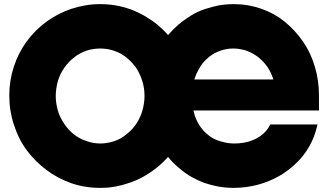

<svg xmlns="http://www.w3.org/2000/svg" viewBox="-20 -900 1590 930"><path d="M465 10Q389 10 323 -13.5Q257 -37 205 -77Q151 -117 110.5 -171Q70 -225 47 -297Q25 -363 25 -438Q25 -510 47 -577Q69 -644 109 -699Q151 -756 206.5 -796Q262 -836 325 -857Q358 -868 393 -874Q428 -880 465 -880Q503 -880 539 -874Q575 -868 615 -854Q658 -837 691 -816.5Q724 -796 742 -781Q756 -769 769 -756.5Q782 -744 794 -730Q820 -760 844.5 -781Q869 -802 904 -824Q938 -845 972.5 -856Q1007 -867 1040 -874Q1058 -877 1077 -878.5Q1096 -880 1115 -880Q1182 -880 1246 -857.5Q1310 -835 1359 -795Q1410 -753 1447.5 -699Q1485 -645 1505 -577Q1525 -511 1525 -438V-365H917Q923 -335 936.5 -309.5Q950 -284 967 -266Q986 -246 1007 -233Q1028 -220 1058 -213Q1071 -209 1085.5 -207Q1100 -205 1116 -205Q1164 -205 1204 -221Q1244 -237 1269 -266Q1275 -273 1280 -281Q1285 -289 1289 -297H1518Q1504 -235 1477 -189Q1450 -143 1417 -112Q1379 -74 1331.5 -47Q1284 -20 1228 -5Q1201 2 1172 6Q1143 10 1113 10Q1073 10 1037.5 3.5Q1002 -3 965 -16Q941 -25 909.5 -42Q878 -59 844 -89Q816 -112 794 -140Q775 -118 747.5 -94.5Q720 -71 681 -48Q651 -30 613 -16.5Q575 -3 542 3Q523 7 503.5 8.5Q484 10 465 10ZM466 -205Q499 -205 532.5 -216Q566 -227 592 -249Q625 -275 643.5 -305.5Q662 -336 669 -362Q674 -379 677 -397.5Q680 -416 680 -435Q680 -474 669 -508.5Q658 -543 639 -572Q622 -596 596 -618.5Q570 -641 533 -654Q500 -665 466 -665Q394 -665 339 -622Q313 -602 292 -572.5Q271 -543 261 -509Q256 -492 253 -473Q250 -454 250 -435Q250 -404 259 -369Q268 -334 292 -299Q311 -271 337 -250Q363 -229 398 -217Q431 -205 466 -205ZM921 -515H1304Q1288 -568 1250 -606Q1213 -643 1163 -658Q1150 -661 1137 -663Q1124 -665 1110 -665Q1059 -665 1012 -638Q995 -628 976.5 -610Q958 -592 943 -565Q929 -540 921 -515Z"/></svg>

Font: Boldonse
Style: Regular
Weight: 400
Designer: Universitype Foundry
Foundry: Universitype Foundry
Version: Version 1.000; ttfautohint (v1.8.4.7-5d5b)